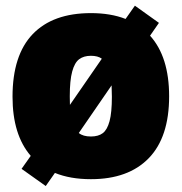

<svg xmlns="http://www.w3.org/2000/svg" viewBox="-20 -604 624 659"><path d="M560.5 -273.5Q560.5 -133 490.5 -61Q420.5 11 292 11Q221 11 168.5 -10.5L137 34.5L54 -24.5L85.5 -69Q23 -141.5 23 -272Q23 -414.5 92.2 -486.8Q161.5 -559 292 -559Q360 -559 411 -539L443 -584.5L525.5 -525.5L495 -481.5Q560.5 -409 560.5 -273.5ZM219.5 -273.5Q219.5 -253 220 -244L329.5 -402.5Q316 -412.5 292 -412.5Q267.5 -412.5 251.8 -400.8Q236 -389 227.8 -358.5Q219.5 -328 219.5 -273.5ZM364 -272Q364 -287 363 -311L250.5 -147.5Q265 -135.5 292 -135.5Q317.5 -135.5 332.8 -147Q348 -158.5 356 -188Q364 -217.5 364 -272Z"/></svg>

Font: Encode Sans Semi Condensed Black
Style: Regular
Weight: 900
Width: 4
Designer: Multiple Designers
Foundry: Impallari Type
Version: Version 2.000